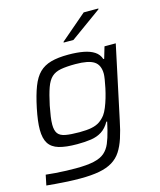

<svg xmlns="http://www.w3.org/2000/svg" viewBox="-135 -832 948 1137"><g transform="rotate(-15 338.5 -263.5)"><path d="M215 209Q177 209 138 207Q99 205 65 202Q31 199 9 197L22 134Q49 137 81 139.5Q113 142 145.5 143Q178 144 205 144Q273 144 315.5 134.5Q358 125 381.5 104.5Q405 84 418.5 52Q432 20 443 -24Q446 -38 449.5 -51.5Q453 -65 455 -76H450Q429 -39 400.5 -21Q372 -3 335 2.5Q298 8 250 8Q181 8 138.5 -4.5Q96 -17 76.5 -47.5Q57 -78 57 -132Q57 -158 61 -189.5Q65 -221 73 -260Q89 -337 108.5 -387.5Q128 -438 156.5 -466Q185 -494 228 -506Q271 -518 334 -518Q387 -518 427 -510.5Q467 -503 493 -486Q519 -469 529 -439H534L555 -510H624L529 -64Q517 -4 502 41.5Q487 87 466 119Q445 151 412 171Q379 191 331 200Q283 209 215 209ZM281 -57Q326 -57 355.5 -63Q385 -69 405 -82.5Q425 -96 441 -117Q452 -132 462.5 -157.5Q473 -183 481.5 -212Q490 -241 496 -269.5Q502 -298 505.5 -320.5Q509 -343 509 -354Q509 -408 475 -430.5Q441 -453 361 -453Q306 -453 271 -446.5Q236 -440 214.5 -420Q193 -400 179 -360.5Q165 -321 151 -255Q144 -219 140 -191Q136 -163 136 -142Q136 -106 149.5 -87.5Q163 -69 195.5 -63Q228 -57 281 -57ZM327 -594 328 -599 488 -736H578L577 -731L387 -594Z"/></g></svg>

Font: Saira Expanded
Style: Italic
Weight: 400
Width: 7
Italic angle: -12°
Designer: Hector Gatti with collaboration of the Omnibus-Type team
Foundry: Omnibus-Type
Version: Version 1.101